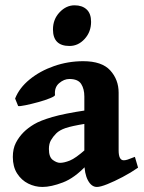

<svg xmlns="http://www.w3.org/2000/svg" viewBox="-20 -704 553 738"><path d="M510.7 -59.6Q483.4 -40.5 451.4 -23.7Q419.4 -6.8 392.6 3.9Q365.7 14.6 352.5 14.6Q331.5 14.6 317.9 -11Q304.2 -36.6 304.2 -80.1V-333Q304.2 -362.3 292 -381.3Q279.8 -400.4 246.6 -400.4Q226.1 -400.4 207.3 -384.3Q188.5 -368.2 191.4 -338.9Q191.9 -334.5 172.9 -326.7Q153.8 -318.8 127.2 -311.5Q100.6 -304.2 78.1 -299.6Q55.7 -294.9 49.8 -296.4L38.1 -325.2Q54.2 -366.2 94 -398.7Q133.8 -431.2 187.7 -450Q241.7 -468.8 299.8 -468.8Q371.6 -468.8 403.8 -433.3Q436 -397.9 436 -347.7V-126Q436 -87.9 455.6 -87.9Q462.4 -87.9 470.7 -90.6Q479 -93.3 498.5 -101.1ZM309.1 -228.5Q255.4 -219.7 231.9 -211.7Q208.5 -203.6 196.3 -191.4Q183.6 -178.7 175.8 -165Q168 -151.4 168 -131.3Q168 -100.1 183.1 -89.1Q198.2 -78.1 210.9 -78.1Q226.6 -78.1 248.5 -86.9Q270.5 -95.7 309.1 -129.9L313 -69.3Q267.1 -20 221.7 -2.7Q176.3 14.6 143.1 14.6Q114.7 14.6 88.6 1.7Q62.5 -11.2 45.9 -37.1Q29.3 -63 29.3 -100.6Q29.3 -132.3 41 -155Q52.7 -177.7 70.8 -195.8Q86.9 -211.9 110.8 -226.3Q134.8 -240.7 181.2 -254.2Q227.5 -267.6 309.1 -279.8ZM330.1 -620.1Q330.1 -581.5 305.4 -554.4Q280.8 -527.3 247.1 -527.3Q183.6 -527.3 183.6 -590.8Q183.6 -629.9 209 -656.7Q234.4 -683.6 266.6 -683.6Q295.9 -683.6 313 -667.7Q330.1 -651.9 330.1 -620.1Z"/></svg>

Font: Gentium Book Plus
Style: Bold
Weight: 700
Designer: Victor Gaultney, Annie Olsen, Iska Routamaa, Becca Hirsbrunner
Foundry: SIL International
Version: Version 6.101